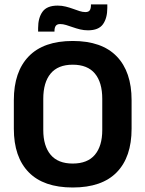

<svg xmlns="http://www.w3.org/2000/svg" viewBox="-20 -839 662 874"><path d="M311 14.5Q178.5 14.5 110.8 -54.8Q43 -124 43 -253V-383Q43 -512.5 110.8 -582.5Q178.5 -652.5 311 -652.5Q443.5 -652.5 511.2 -582.5Q579 -512.5 579 -383V-253Q579 -124 511.5 -54.8Q444 14.5 311 14.5ZM311 -94.5Q378.5 -94.5 412 -134.5Q445.5 -174.5 445.5 -247V-389Q445.5 -464 412 -504.2Q378.5 -544.5 311 -544.5Q244 -544.5 210.5 -504.2Q177 -464 177 -389V-247Q177 -174.5 210.5 -134.5Q244 -94.5 311 -94.5ZM380.5 -701Q362 -701 344.5 -705.2Q327 -709.5 311 -715.2Q295 -721 280.8 -725.2Q266.5 -729.5 254 -729.5Q240 -729.5 234 -721.5Q228 -713.5 228 -698V-695H153.5V-711.5Q153.5 -757.5 173.5 -785.5Q193.5 -813.5 242.5 -813.5Q261.5 -813.5 279.2 -809Q297 -804.5 312.5 -798.8Q328 -793 342.2 -788.5Q356.5 -784 368.5 -784Q383 -784 388.5 -792Q394 -800 394 -816V-819H468.5V-803Q468.5 -756.5 448.8 -728.8Q429 -701 380.5 -701Z"/></svg>

Font: Anek Kannada SemiBold
Style: Regular
Weight: 600
Version: Version 1.003